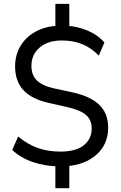

<svg xmlns="http://www.w3.org/2000/svg" viewBox="-20 -856 626 993"><path d="M266.4 -12.6 284.7 4.6Q213.4 3.5 150.8 -17.5Q88.1 -38.6 43.3 -80.1L73.9 -150.1Q121.2 -110.4 174 -91.2Q226.8 -72 292.6 -72Q372.2 -72 413.2 -104.6Q454.2 -137.1 454.2 -192Q454.2 -235 425.4 -260.8Q396.5 -286.6 330.1 -301.5L232.5 -323.6Q143.9 -343.5 101 -389.8Q58.1 -436.2 58.1 -512.6Q58.1 -571.3 85.7 -617.8Q113.3 -664.3 163.4 -692Q213.5 -719.7 279.2 -722.7L266.4 -708.1V-835.9H338.4V-708.1L324.5 -722.8Q379.4 -720.1 432.1 -698.2Q484.7 -676.4 520.1 -636.2L490.8 -568.4Q452.6 -608.4 405.6 -627.6Q358.5 -646.7 299.9 -646.7Q228.4 -646.7 185.4 -610.5Q142.5 -574.3 142.5 -514.9Q142.5 -468.6 169.6 -441.1Q196.8 -413.6 256.7 -399.5L355.5 -378.2Q449.3 -357.3 494.4 -313Q539.4 -268.8 539.4 -196.5Q539.4 -109.6 479.1 -56.2Q418.8 -2.7 320.9 3.5L338.4 -13.2V117.2H266.4Z"/></svg>

Font: Min Sans VF VF
Style: Regular
Weight: 400
Designer: Jinseong-Kim, NotoSansCJK, Nunito
Foundry: Jinseong-Kim
Version: Version 1.420;Glyphs 3.1.2 (3151)